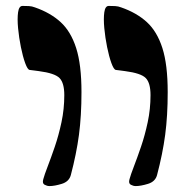

<svg xmlns="http://www.w3.org/2000/svg" viewBox="-20 -624 622 648"><path d="M438 4Q430 4 421.5 -0.5Q413 -5 417 -19Q421 -34 432 -62.5Q443 -91 456 -129Q469 -167 478.5 -211.5Q488 -256 488 -303Q488 -344 472 -360.5Q456 -377 402 -384Q395 -385 387 -386Q379 -387 371 -388Q364 -389 356 -411Q348 -433 341.5 -465Q335 -497 332 -529Q329 -561 332 -582.5Q335 -604 347 -604Q358 -604 368.5 -603.5Q379 -603 389 -599Q441 -581 475.5 -549.5Q510 -518 528 -462Q546 -406 546 -313Q546 -233 537.5 -169Q529 -105 510 -33Q504 -11 479.5 -3.5Q455 4 438 4ZM147 4Q139 4 130.5 -0.5Q122 -5 126 -19Q130 -34 141 -62.5Q152 -91 165 -129Q178 -167 187.5 -211.5Q197 -256 197 -303Q197 -344 181 -360.5Q165 -377 111 -384Q104 -385 96 -386Q88 -387 80 -388Q73 -389 65 -411Q57 -433 50.5 -465Q44 -497 41 -529Q38 -561 41 -582.5Q44 -604 56 -604Q67 -604 77.5 -603.5Q88 -603 98 -599Q150 -581 184.5 -549.5Q219 -518 237 -462Q255 -406 255 -313Q255 -233 246.5 -169Q238 -105 219 -33Q213 -11 188.5 -3.5Q164 4 147 4Z"/></svg>

Font: Noto Rashi Hebrew Black
Style: Regular
Weight: 900
Version: Version 1.006